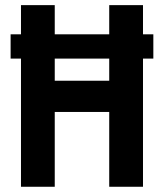

<svg xmlns="http://www.w3.org/2000/svg" viewBox="-20 -713 626 733"><path d="M20.5 -489.3V-582H565.4V-489.3ZM397 0V-693.4H525.9V0ZM60.1 0V-693.4H189V0ZM80.6 -285.6V-404.8H507.8V-285.6Z"/></svg>

Font: Cascadia Mono
Style: Regular
Weight: 400
Monospace: yes
Designer: Aaron Bell
Foundry: Saja Typeworks
Version: Version 2404.023